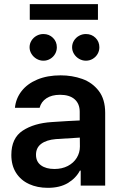

<svg xmlns="http://www.w3.org/2000/svg" viewBox="-20 -904 590 935"><path d="M232.4 -309.6Q316.9 -315.4 368.2 -317.4V-359.4Q368.2 -398.9 343.3 -420.7Q318.4 -442.4 272.5 -442.4Q231.9 -442.4 206.1 -425.3Q180.2 -408.2 172.9 -378.9H52.7Q57.1 -424.3 85 -460.2Q112.8 -496.1 161.6 -516.6Q210.4 -537.1 275.4 -537.1Q331.1 -537.1 380.1 -519.8Q429.2 -502.4 460.7 -461.7Q492.2 -420.9 492.2 -354.5V0H373V-73.2H369.1Q349.6 -36.1 310.5 -12.7Q271.5 10.7 212.9 10.7Q161.6 10.7 121.3 -7.8Q81.1 -26.4 58.1 -62.5Q35.2 -98.6 35.2 -149.4Q35.2 -231.4 90.6 -267.8Q146 -304.2 232.4 -309.6ZM245.1 -81.1Q281.7 -81.1 310.1 -95.7Q338.4 -110.4 353.8 -135.5Q369.1 -160.6 369.1 -190.4L368.7 -233.9L252 -226.6Q206.1 -222.7 180.7 -203.6Q155.3 -184.6 155.3 -150.4Q155.3 -116.7 179.7 -98.9Q204.1 -81.1 245.1 -81.1ZM124 -673.8Q124 -691.4 133.3 -706.3Q142.6 -721.2 158 -729.7Q173.3 -738.3 191.4 -738.3Q219.2 -738.3 238 -719.7Q256.8 -701.2 256.8 -673.8Q256.8 -656.2 248.3 -641.4Q239.7 -626.5 224.6 -617.4Q209.5 -608.4 191.4 -608.4Q173.8 -608.4 158.2 -617.4Q142.6 -626.5 133.3 -641.6Q124 -656.7 124 -673.8ZM331.1 -673.8Q331.1 -691.4 340.3 -706.3Q349.6 -721.2 365 -729.7Q380.4 -738.3 398.4 -738.3Q426.3 -738.3 445.1 -719.7Q463.9 -701.2 463.9 -673.8Q463.9 -656.2 455.3 -641.4Q446.8 -626.5 431.6 -617.4Q416.5 -608.4 398.4 -608.4Q380.9 -608.4 365.2 -617.4Q349.6 -626.5 340.3 -641.6Q331.1 -656.7 331.1 -673.8ZM457 -807.6H125V-883.8H457Z"/></svg>

Font: Pretendard Std SemiBold
Style: Regular
Weight: 600
Designer: Base glyphs from Inter by Rasmus Andersson; Hangeul glyphs from Noto Sans CJK(Source Han Sans) by Jang Soo-young and Kan
Foundry: Kil Hyung-jin
Version: Version 1.309